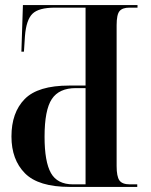

<svg xmlns="http://www.w3.org/2000/svg" viewBox="-20 -734 592 754"><path d="M254 0Q131 0 78 -53.5Q25 -107 25 -198Q25 -292 77 -345Q129 -398 252 -398H316V-704H196Q132 -704 107.5 -680Q83 -656 78 -592L74 -531H64L70 -714H520V-704H488Q461 -704 449.5 -690.5Q438 -677 438 -635V-82Q438 -41 449 -25.5Q460 -10 490 -10H519V0ZM267 -10H316V-388H278Q212 -388 183.5 -345Q155 -302 155 -197Q155 -99 180 -54.5Q205 -10 267 -10Z"/></svg>

Font: Noto Serif Display Condensed SemiBold
Style: Regular
Weight: 600
Width: 3
Designer: Monotype Design Team
Foundry: Monotype Imaging Inc.
Version: Version 2.009